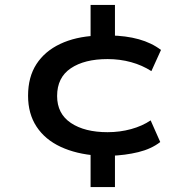

<svg xmlns="http://www.w3.org/2000/svg" viewBox="-20 -645 788 780"><path d="M348 115V-40L374 -13Q290 -19 226.5 -48.5Q163 -78 128.5 -130.5Q94 -183 94 -256Q94 -332 128 -384.5Q162 -437 224.5 -466.5Q287 -496 370 -500L348 -473V-625H447V-478L426 -501Q492 -500 544 -485.5Q596 -471 634 -442L595 -356Q558 -380 512.5 -392.5Q467 -405 417 -405Q323 -405 267.5 -367.5Q212 -330 212 -255Q212 -183 268 -145.5Q324 -108 417 -108Q467 -108 512.5 -120.5Q558 -133 592 -156L631 -68Q595 -40 542 -27Q489 -14 427 -12L447 -36V115Z"/></svg>

Font: Nunito Sans 7pt Expanded SemiBold
Style: Regular
Weight: 600
Width: 7
Designer: Vernon Adams
Foundry: Vernon Adams
Version: Version 3.101;gftools[0.9.27]